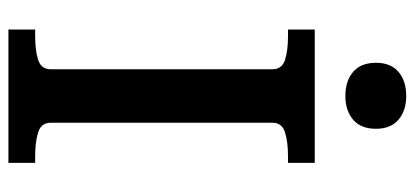

<svg xmlns="http://www.w3.org/2000/svg" viewBox="-278 -684 962 445"><g transform="rotate(90 202.5 -461.0)"><path d="M140 -98V-612Q140 -634 118.5 -641Q97 -648 63 -648H48V-710H357V-648H342Q308 -648 286 -641Q264 -634 264 -612V-98Q264 -76 286 -69Q308 -62 342 -62H357V0H48V-62H63Q97 -62 118.5 -69Q140 -76 140 -98ZM202 -781Q167 -781 146 -799Q125 -817 125 -852Q125 -886 146 -904Q167 -922 202 -922Q236 -922 257 -904Q278 -886 278 -852Q278 -817 257 -799Q236 -781 202 -781Z"/></g></svg>

Font: Roboto Serif 20pt Medium
Style: Regular
Weight: 500
Version: Version 1.008